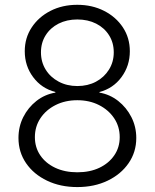

<svg xmlns="http://www.w3.org/2000/svg" viewBox="-20 -757 635 787"><path d="M296.9 9.8Q227.5 9.8 172.9 -16.4Q118.2 -42.5 86.9 -88.1Q55.7 -133.8 55.7 -191.4Q55.7 -237.8 75.4 -277.1Q95.2 -316.4 129.4 -343.3Q163.6 -370.1 207 -377.4V-379.9Q150.4 -394.5 116 -440.7Q81.5 -486.8 81.5 -546.9Q81.5 -601.6 109.9 -644.5Q138.2 -687.5 186.8 -712.4Q235.4 -737.3 296.9 -737.3Q357.9 -737.3 406.7 -712.4Q455.6 -687.5 483.9 -644.5Q512.2 -601.6 512.2 -546.9Q512.2 -487.3 478 -440.9Q443.8 -394.5 387.7 -379.9V-377.4Q430.2 -370.1 464.4 -343.3Q498.5 -316.4 518.6 -276.9Q538.6 -237.3 538.6 -191.4Q538.6 -133.8 507.1 -88.1Q475.6 -42.5 421.1 -16.4Q366.7 9.8 296.9 9.8ZM296.9 -50.8Q348.6 -50.8 387.5 -69.3Q426.3 -87.9 448.5 -120.4Q470.7 -152.8 470.7 -194.8Q470.7 -238.3 447.8 -272.5Q424.8 -306.6 385.7 -326.4Q346.7 -346.2 296.9 -346.2Q247.1 -346.2 207.8 -326.4Q168.5 -306.6 145.8 -272.5Q123 -238.3 123 -194.8Q123 -152.8 145 -120.4Q167 -87.9 206.3 -69.3Q245.6 -50.8 296.9 -50.8ZM296.9 -404.3Q339.8 -404.3 373.3 -422.1Q406.7 -439.9 426.5 -471.4Q446.3 -502.9 446.3 -542.5Q446.3 -582 427 -612.5Q407.7 -643.1 374 -660.2Q340.3 -677.2 296.9 -677.2Q253.9 -677.2 220.2 -660.2Q186.5 -643.1 167.2 -612.5Q147.9 -582 147.9 -542.5Q147.9 -502.9 167.2 -471.7Q186.5 -440.4 220.5 -422.4Q254.4 -404.3 296.9 -404.3Z"/></svg>

Font: Inter 20pt Light
Style: Regular
Weight: 300
Version: Version 4.001;git-66647c0bb